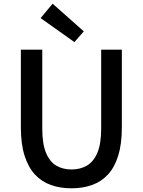

<svg xmlns="http://www.w3.org/2000/svg" viewBox="-20 -1006 773 1040"><path d="M367 14Q306 14 255.5 -4Q205 -22 169 -61Q133 -100 113 -163Q93 -226 93 -316V-737H209V-309Q209 -226 229.5 -177.5Q250 -129 285.5 -108.5Q321 -88 367 -88Q414 -88 450 -108.5Q486 -129 507 -177.5Q528 -226 528 -309V-737H640V-316Q640 -226 620.5 -163Q601 -100 565 -61Q529 -22 478.5 -4Q428 14 367 14ZM383 -778 200 -908 265 -986 434 -836Z"/></svg>

Font: Noto Sans SC Thin Medium
Style: Regular
Weight: 500
Version: Version 2.004-H2;hotconv 1.0.118;makeotfexe 2.5.65603